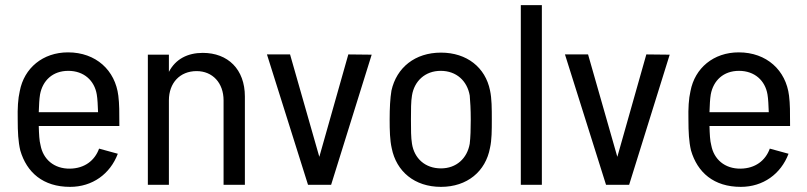

<svg xmlns="http://www.w3.org/2000/svg" viewBox="-20 -720 3142 748"><path d="M253 8C340 8 409 -42 439 -121L366 -141C349 -94 309 -64 253 -63C190 -62 148 -100 138 -154C133 -172 132 -197 131 -229H445C445 -283 445 -315 441 -347C429 -446 354 -516 245 -516C147 -516 74 -455 57 -365C50 -335 48 -298 49 -254C49 -206 51 -168 59 -134C84 -48 148 8 253 8ZM131 -283C132 -311 133 -334 136 -352C146 -406 185 -444 246 -444C307 -444 348 -406 357 -352C360 -335 361 -309 362 -283Z M556 0H638V-329C638 -397 681 -443 746 -443C808 -443 851 -397 851 -329V0H934V-344C934 -450 868 -514 770 -514C711 -514 664 -490 638 -440V-507H556Z M1180 0H1270L1428 -507L1337 -508L1224 -109L1110 -508H1020Z M1698 8C1800 8 1872 -52 1889 -144C1896 -175 1896 -212 1896 -254C1896 -297 1896 -336 1889 -368C1871 -457 1799 -515 1698 -515C1597 -515 1525 -457 1505 -367C1500 -337 1498 -299 1498 -254C1498 -212 1499 -174 1506 -143C1524 -52 1595 8 1698 8ZM1581 -254C1581 -292 1581 -325 1585 -348C1594 -404 1636 -444 1697 -444C1758 -444 1800 -405 1810 -348C1812 -325 1814 -294 1814 -254C1814 -218 1813 -185 1810 -160C1800 -103 1758 -64 1698 -64C1636 -64 1594 -103 1585 -160C1581 -184 1581 -216 1581 -254Z M2009 0H2091V-700H2009Z M2341 0H2431L2589 -507L2498 -508L2385 -109L2271 -508H2181Z M2866 8C2953 8 3022 -42 3052 -121L2979 -141C2962 -94 2922 -64 2866 -63C2803 -62 2761 -100 2751 -154C2746 -172 2745 -197 2744 -229H3058C3058 -283 3058 -315 3054 -347C3042 -446 2967 -516 2858 -516C2760 -516 2687 -455 2670 -365C2663 -335 2661 -298 2662 -254C2662 -206 2664 -168 2672 -134C2697 -48 2761 8 2866 8ZM2744 -283C2745 -311 2746 -334 2749 -352C2759 -406 2798 -444 2859 -444C2920 -444 2961 -406 2970 -352C2973 -335 2974 -309 2975 -283Z"/></svg>

Font: Vanilla Cream Book
Style: Regular
Weight: 400
Designer: Jeremy Tribby, Jinavaṁso
Foundry: Tribby Type
Version: Version 1.422;Glyphs 3.1.2 (3151)